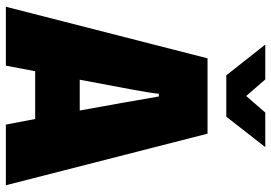

<svg xmlns="http://www.w3.org/2000/svg" viewBox="-155 -770 925 655"><g transform="rotate(90 307.5 -442.5)"><path d="M3 0 179 -688H436L612 0H405L386 -100H223L204 0ZM252 -252H357L332 -391Q330 -401 327.5 -417Q325 -433 321.5 -451.5Q318 -470 315 -488.5Q312 -507 309 -522H300Q298 -503 294 -479.5Q290 -456 286 -433Q282 -410 278 -391ZM132 -885H251L329 -795H286L364 -885H482L378 -752H237Z"/></g></svg>

Font: Archivo Condensed Black
Style: Regular
Weight: 900
Width: 3
Designer: Hector Gatti
Foundry: Omnibus-Type
Version: Version 2.001